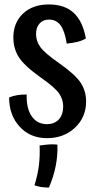

<svg xmlns="http://www.w3.org/2000/svg" viewBox="-20 -580 443 863"><path d="M243 -298Q319 -245 343 -207.5Q367 -170 367 -124Q367 -53 317 -6Q267 41 191 41Q116 41 68.5 -10.5Q21 -62 21 -142Q37 -149 59 -152.5Q81 -156 100 -155Q98 -93 122.5 -57.5Q147 -22 191 -22Q225 -22 244.5 -43.5Q264 -65 264 -102Q264 -133 245.5 -160Q227 -187 164 -231Q88 -285 64 -324Q40 -363 40 -411Q40 -478 83.5 -519Q127 -560 200 -560Q270 -560 311 -522.5Q352 -485 366 -407Q349 -397 328.5 -392Q308 -387 280 -384Q271 -441 252 -466.5Q233 -492 200 -492Q174 -492 158 -474.5Q142 -457 142 -427Q142 -396 161 -369Q180 -342 243 -298ZM158 74Q187 70 203.5 69Q220 68 238 70Q240 117 230.5 165.5Q221 214 200 263Q180 263 164.5 260.5Q149 258 135 253Q150 204 155 162.5Q160 121 158 74Z"/></svg>

Font: Atma Medium
Style: Regular
Weight: 500
Designer: Gregori Vincens, Jeremie Hornus, Riccardo Olocco, Yoann Minet.
Foundry: black foundry
Version: Version 1.101;PS 1.100;hotconv 1.0.86;makeotf.lib2.5.63406